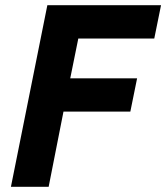

<svg xmlns="http://www.w3.org/2000/svg" viewBox="-20 -718 639 738"><path d="M167 0H22L162 -698H599L573 -570H281L250 -417H507L481 -289H224Z"/></svg>

Font: IBM Plex Sans Var
Style: Italic
Weight: 400
Italic angle: -11.31°
Designer: Mike Abbink, Paul van der Laan, Pieter van Rosmalen
Foundry: Bold Monday
Version: Version 1.001